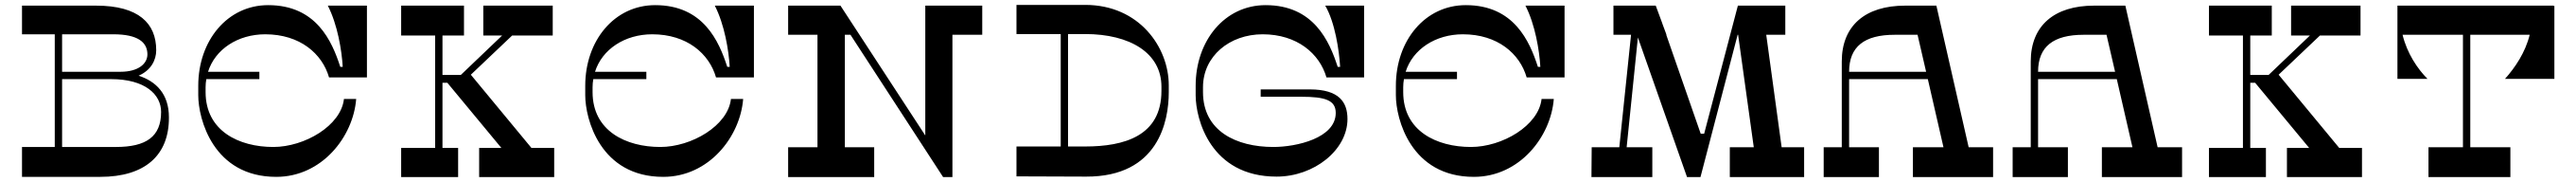

<svg xmlns="http://www.w3.org/2000/svg" viewBox="-20 -723 10539 743"><path d="M671 -244C671 -340 618 -391 547 -414C598 -436 619 -478 619 -518C619 -627 548 -700 373 -700H70V-583H204V-123H70V-1H390C573 -1 672 -89 671 -244ZM444 -583C543 -583 583 -551 583 -501C583 -463 546 -430 473 -430H234V-583ZM454 -123H234V-400H434C574 -400 639 -337 639 -266C639 -165 578 -123 454 -123Z M1065 -583C1207 -583 1298 -504 1326 -407H1481V-700H1321C1361 -622 1378 -517 1382 -450H1372C1338 -555 1274 -702 1077 -702C910 -702 791 -557 791 -373V-334C791 -238 852 -1 1110 -1C1297 -1 1425 -165 1437 -319H1387C1375 -210 1226 -123 1098 -123C958 -123 821 -188 821 -347V-367C821 -378 822 -389 824 -400H1041V-430H831C860 -522 953 -583 1065 -583Z M2154 -119 1906 -418 2075 -578H2241V-700H1957V-578H2034L1865 -417H1790V-578H1878V-700H1621V-578H1760V-119H1621V0H1854V-119H1790V-385H1810L2031 -119H1940V0H2247V-119Z M2648 -583C2790 -583 2881 -504 2909 -407H3064V-700H2904C2944 -622 2961 -517 2965 -450H2955C2921 -555 2857 -702 2660 -702C2493 -702 2374 -557 2374 -373V-334C2374 -238 2435 -1 2693 -1C2880 -1 3008 -165 3020 -319H2970C2958 -210 2809 -123 2681 -123C2541 -123 2404 -188 2404 -347V-367C2404 -378 2405 -389 2407 -400H2624V-430H2414C2443 -522 2536 -583 2648 -583Z M3998 -700H3765V-170L3418 -700H3204V-581H3324V-122H3204V0H3556V-122H3436V-581H3459L3838 0H3876V-581H3998Z M4419 -703H4138V-584H4319V-125H4138V-3L4423 -2C4719 -1 4761 -229 4761 -346V-375C4761 -529 4641 -703 4419 -703ZM4731 -352C4731 -168 4579 -125 4419 -125H4349V-584H4419C4602 -584 4731 -507 4731 -369Z M5145 -583C5286 -583 5378 -504 5406 -407H5560V-700H5401C5441 -632 5458 -517 5462 -450H5452C5418 -555 5354 -702 5157 -702C4990 -702 4871 -557 4871 -373V-334C4871 -238 4931 -2 5202 -2C5356 -2 5492 -111 5492 -237C5492 -305 5459 -358 5338 -358H5137V-328H5303C5401 -328 5444 -314 5444 -262C5444 -159 5283 -123 5189 -123C5037 -123 4901 -188 4901 -347V-367C4901 -493 5009 -583 5145 -583Z M5964 -583C6106 -583 6197 -504 6225 -407H6380V-700H6220C6260 -622 6277 -517 6281 -450H6271C6237 -555 6173 -702 5976 -702C5809 -702 5690 -557 5690 -373V-334C5690 -238 5751 -1 6009 -1C6196 -1 6324 -165 6336 -319H6286C6274 -210 6125 -123 5997 -123C5857 -123 5720 -188 5720 -347V-367C5720 -378 5721 -389 5723 -400H5940V-430H5730C5759 -522 5852 -583 5964 -583Z M7268 -122 7205 -581H7283V-700H7089L6951 -177H6937L6796 -581H6797L6781 -624L6779 -630L6753 -700H6580V-581H6652L6604 -122H6491L6490 0H6739V-122H6634L6680 -570L6881 0H6936L7088 -581H7090L7154 -122H7056V0H7360V-122Z M8033 -122 7901 -700H7773C7610 -700 7514 -618 7514 -472V-122H7440V0H7666V-122H7544V-400H7866L7930 -122H7805V0H8133V-122ZM7544 -430C7544 -533 7607 -581 7730 -581H7824L7859 -430Z M8806 -122 8674 -700H8546C8383 -700 8287 -618 8287 -472V-122H8213V0H8439V-122H8317V-400H8639L8703 -122H8578V0H8906V-122ZM8317 -430C8317 -533 8380 -581 8503 -581H8597L8632 -430Z M9549 -119 9301 -418 9470 -578H9636V-700H9352V-578H9429L9260 -417H9185V-578H9273V-700H9016V-578H9155V-119H9016V0H9249V-119H9185V-385H9205L9426 -119H9335V0H9642V-119Z M10429 -401V-699H10425V-700H9787V-401H9910C9869 -442 9826 -506 9808 -581H10055V-122H9914V0H10249V-122H10085V-581H10328C10310 -508 10268 -447 10227 -401Z"/></svg>

Font: Space Cowgirl Medium
Style: Regular
Weight: 600
Designer: Valery Marier
Foundry: Valery Marier
Version: Version 1.000;hotconv 1.0.109;makeotfexe 2.5.65596